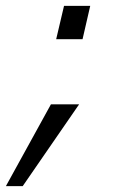

<svg xmlns="http://www.w3.org/2000/svg" viewBox="-48 -486 390 658"><path d="M144.5 -351.6 171.4 -465.8H261.2L234.9 -351.6ZM-27.8 151.9 126.5 -128.4H223.1L29.8 151.9Z"/></svg>

Font: HK Grotesk Medium Legacy Italic
Style: Regular
Weight: 500
Italic angle: -13°
Designer: Alfredo Marco Pradil
Foundry: Hanken Design Co.
Version: Version 2.022;PS 002.022;hotconv 1.0.88;makeotf.lib2.5.64775